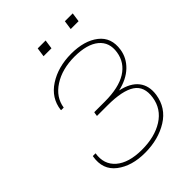

<svg xmlns="http://www.w3.org/2000/svg" viewBox="-250 -1011 1147 1147"><g transform="rotate(-45 323.5 -437.5)"><path d="M337.4 -376.5Q454.1 -376.5 519.5 -417Q585 -458 596.7 -533.2Q608.4 -608.4 556.6 -651.4Q504.9 -694.3 399.9 -694.8Q293.9 -694.8 221.7 -647.9Q149.4 -601.1 138.2 -524.9H116.7L115.7 -527.8Q126.5 -617.2 205.6 -668.9Q285.2 -720.7 396.5 -721.2Q507.8 -721.2 572.3 -670.9Q636.7 -620.6 622.6 -528.8Q613.3 -468.8 567.4 -424.8Q521.5 -380.9 444.3 -363.3Q522.5 -346.7 557.6 -301.8Q592.8 -256.8 583 -188.5Q568.4 -91.8 486.3 -41Q404.3 9.8 292 10.3Q179.7 10.7 109.4 -43Q39.1 -96.7 55.7 -194.3L56.6 -197.3H79.6Q66.4 -114.3 123 -65.4Q179.7 -16.6 289.1 -16.1Q398.4 -15.6 471.2 -61.5Q543.9 -107.4 556.6 -191.4Q569.3 -275.4 513.7 -312Q458 -349.1 333 -349.1H243.2L246.1 -369.1L247.1 -373L247.6 -376.5ZM336.9 -827.1H270L278.3 -884.8H345.2ZM565.9 -827.1H499.5L507.8 -884.8H574.2Z"/></g></svg>

Font: Roboto-ThinItalic
Style: Italic
Weight: 250
Italic angle: -12°
Designer: Google
Version: Version 1.100141; 2013; ttfautohint (v0.94.14-c901) -l 8 -r 